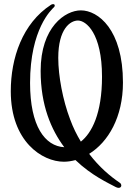

<svg xmlns="http://www.w3.org/2000/svg" viewBox="-20 -718 645 926"><path d="M125 -318C125 -579 229 -672 240 -683C243 -686 244 -688 244 -691C244 -696 241 -698 236 -698C233 -698 229 -697 226 -695C88 -605 32 -438 32 -278C32 -35 184 62 288 62C307 62 325 59 344 54C422 129 503 165 538 184C541 185 545 188 553 188C561 188 565 182 565 177C565 171 562 166 557 163C510 131 459 88 410 24C502 -33 573 -153 573 -320C573 -576 453 -668 370 -668C295 -668 176 -588 176 -376C176 -210 227 -92 290 -8C197 -13 125 -109 125 -318ZM356 -619C395 -619 472 -558 472 -348C472 -169 422 -76 370 -35C350 -68 333 -102 318 -143C283 -235 261 -351 261 -439C261 -579 319 -619 356 -619Z"/></svg>

Font: Engagement
Style: Regular
Weight: 400
Designer: Astigmatic (AOETI)
Foundry: Astigmatic (AOETI)
Version: Version 1.000